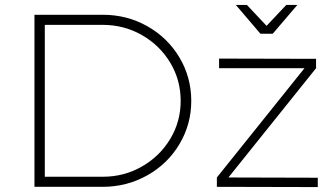

<svg xmlns="http://www.w3.org/2000/svg" viewBox="-20 -759 1359 780"><path d="M757 -349Q757 -254 709 -173.5Q661 -93 578 -46.5Q495 0 397 0H120V-699H398Q496 -699 578.5 -652.5Q661 -606 709 -525.5Q757 -445 757 -349ZM714 -349Q714 -434 671.5 -504.5Q629 -575 556.5 -616.5Q484 -658 397 -658H162V-41H398Q484 -41 556.5 -82.5Q629 -124 671.5 -194.5Q714 -265 714 -349ZM870 -521 1264 -520V-482L908 -38L1271 -37V1L861 0V-38L1217 -482H870ZM1143 -739H1188L1088 -622H1038L938 -739H983L1063 -654Z"/></svg>

Font: Montserrat arm2 ExtraLight
Style: Regular
Weight: 275
Designer: Julieta Ulanovsky
Foundry: Julieta Ulanovsky
Version: Version 6.000